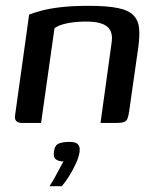

<svg xmlns="http://www.w3.org/2000/svg" viewBox="-20 -422 535 659"><path d="M56 0Q27 0 32 -28L80 -372Q98 -379 124.5 -386Q151 -393 190.5 -397.5Q230 -402 285 -402Q347 -402 384 -394.5Q421 -387 438 -369.5Q455 -352 457.5 -324Q460 -296 454 -255L423 -38Q421 -24 417.5 -15Q414 -6 405 -3Q396 0 379 0H325L363 -275Q369 -314 347.5 -331Q326 -348 276 -348Q239 -348 210 -342Q181 -336 167 -325L121 0ZM150 217Q161 200 169 185.5Q177 171 184 157.5Q191 144 198 132Q195 132 192.5 132Q190 132 188 131Q178 130 170.5 124Q163 118 165 99Q168 76 182 70.5Q196 65 219 65Q230 65 238 67.5Q246 70 250.5 77.5Q255 85 253 100Q250 119 239.5 141.5Q229 164 216 184.5Q203 205 192 217Z"/></svg>

Font: Genos Medium
Style: Italic
Weight: 500
Italic angle: -8°
Designer: Robert E. Leuschke
Foundry: Robert E. Leuschke
Version: Version 1.010